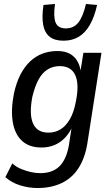

<svg xmlns="http://www.w3.org/2000/svg" viewBox="-20 -758 559 967"><path d="M169 189Q125 189 81.5 175.5Q38 162 7 134L42 65Q62 83 86.5 93Q111 103 135 108.5Q159 114 183 114Q245 114 280 79Q315 44 327 -27L343 -131H349Q334 -93 309.5 -66.5Q285 -40 254.5 -27.5Q224 -15 189 -15Q128 -15 91.5 -48Q55 -81 44.5 -142.5Q34 -204 50 -286Q62 -342 83 -382.5Q104 -423 132.5 -449.5Q161 -476 195.5 -488.5Q230 -501 269 -501Q324 -501 354 -470.5Q384 -440 388 -385H383L400 -492H491L420 -36Q408 38 375.5 88.5Q343 139 290.5 164Q238 189 169 189ZM224 -90Q257 -90 284 -106Q311 -122 331.5 -157Q352 -192 362 -246Q380 -334 359 -379.5Q338 -425 281 -425Q248 -425 221 -409Q194 -393 175 -359Q156 -325 143 -271Q126 -182 146.5 -136Q167 -90 224 -90ZM300 -553Q255 -553 230 -573Q205 -593 197.5 -633Q190 -673 199 -733L257 -738Q248 -674 260 -644.5Q272 -615 312 -615Q351 -615 374.5 -644.5Q398 -674 413 -738L469 -733Q456 -674 433 -633.5Q410 -593 377 -573Q344 -553 300 -553Z"/></svg>

Font: Nunito Sans 10pt Condensed SemiBold
Style: Italic
Weight: 600
Width: 3
Italic angle: -9°
Designer: Vernon Adams
Foundry: Vernon Adams
Version: Version 3.101;gftools[0.9.27]